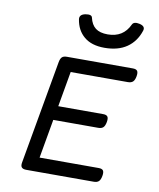

<svg xmlns="http://www.w3.org/2000/svg" viewBox="-88 -871 776 940"><g transform="rotate(10 300.0 -401.0)"><path d="M207.5 -579.6Q190.9 -579.6 183.1 -572.3Q175.3 -564.9 171.9 -546.4L81.1 -33.2Q77.6 -15.1 84.2 -7.6Q90.8 0 107.4 0H442.9Q459.5 0 467.8 -8.1Q476.1 -16.1 479.5 -35.2Q482.9 -54.2 477.3 -62.3Q471.7 -70.3 455.1 -70.3H161.1L238.3 -509.3H522.5Q539.1 -509.3 547.6 -517.3Q556.2 -525.4 559.6 -544.4Q563 -563.5 557.4 -571.5Q551.8 -579.6 535.2 -579.6ZM185.1 -334 172.9 -263.7H418.5Q435.1 -263.7 443.4 -271.7Q451.7 -279.8 455.1 -298.8Q458.5 -317.9 452.9 -325.9Q447.3 -334 430.7 -334ZM492.7 -790Q461.4 -722.2 384.3 -722.2Q345.2 -722.2 323.7 -738.8Q302.2 -755.4 294.4 -790Q291 -805.7 260.3 -800.3Q230 -794.4 233.4 -770.5Q241.7 -716.8 278.8 -685.8Q315.9 -654.8 379.9 -654.8Q447.8 -654.8 491.2 -684.8Q534.7 -714.8 552.7 -770.5Q560.1 -793.5 528.8 -800.3Q500.5 -806.6 492.7 -790Z"/></g></svg>

Font: Courier Prime Sans
Style: Regular
Weight: 300
Italic angle: -10°
Designer: Alan Dague-Greene
Foundry: Quote-Unquote Apps
Version: Version 3.23